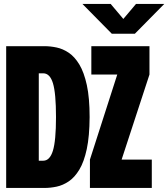

<svg xmlns="http://www.w3.org/2000/svg" viewBox="-20 -928 831 948"><path d="M387 -908.5H526.5L589 -834.5L651.5 -908.5H791L646 -761.5H532ZM10.5 0V-700H200.5Q228.5 -700 259.5 -693.5Q290.5 -687 319.5 -667.5Q348.5 -648 371.8 -609.5Q395 -571 408.8 -507.8Q422.5 -444.5 422.5 -350Q422 -255.5 408.5 -192.2Q395 -129 371.8 -90.5Q348.5 -52 319.5 -32.5Q290.5 -13 259.8 -6.5Q229 0 200.5 0ZM424 0V-140L559 -560H431V-700H718V-560L580.5 -140H729.5V0ZM171.5 -134.5H193.5Q226 -134.5 241.2 -183.8Q256.5 -233 256.5 -350Q256.5 -467.5 241.5 -516.8Q226.5 -566 193.5 -566H171.5Z"/></svg>

Font: Trispace SemiCondensed ExtraBold
Style: Regular
Weight: 800
Width: 4
Designer: Tyler Finck
Foundry: Etcetera Type Company
Version: Version 1.210; ttfautohint (v1.8.3)